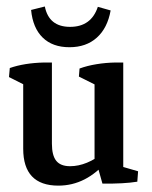

<svg xmlns="http://www.w3.org/2000/svg" viewBox="-20 -566 469 594"><path d="M160.6 8.3Q51.8 8.3 51.8 -106V-327.1L140.6 -321.8V-121.6Q140.6 -85 154.1 -68.4Q167.5 -51.8 196.8 -51.8Q248.5 -51.8 302.7 -95.2L312 -68.8Q246.6 8.3 160.6 8.3ZM51.8 -264.2V-318.4L65.9 -298.3L7.8 -327.6L10.3 -355.5Q54.7 -371.1 116.2 -372.6H140.6V-293ZM361.3 -28.8 272.5 -48.3V-326.2L361.3 -321.3ZM272.5 -264.2V-318.4L286.6 -297.9L224.1 -329.1L226.1 -354Q250 -362.8 278.6 -367.4Q307.1 -372.1 336.9 -372.6H361.3V-293.9ZM296.9 2 278.3 -64 361.3 -85.9V-29.8L348.1 -53.2L407.2 -36.1L404.8 -3.9Q363.3 2.9 296.9 2ZM194.8 -419.9Q142.6 -419.9 112.1 -449.7Q81.5 -479.5 76.2 -535.2L118.7 -545.9Q131.3 -482.9 196.8 -482.9Q262.2 -482.9 282.7 -544.9L322.3 -533.7Q312.5 -479 279.5 -449.5Q246.6 -419.9 194.8 -419.9Z"/></svg>

Font: Markazi Text Medium
Style: Regular
Weight: 500
Designer: Borna Izadpanah (Arabic designer), Fiona Ross (Arabic design director) and Florian Runge (Latin designer)
Foundry: Borna Izadpanah and Florian Runge
Version: Version 1.001